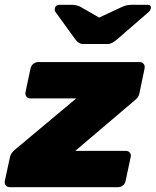

<svg xmlns="http://www.w3.org/2000/svg" viewBox="-40 -778 648 798"><path d="M1 0Q-10 0 -16 -7.5Q-22 -15 -20 -26L1 -123Q3 -134 8.5 -141.5Q14 -149 21 -155L277 -369H86Q75 -369 69.5 -377Q64 -385 66 -395L87 -494Q89 -505 98.5 -512.5Q108 -520 118 -520H541Q551 -520 557 -512.5Q563 -505 561 -494L539 -388Q536 -373 520 -361L273 -151H483Q494 -151 500 -143Q506 -135 503 -125L482 -26Q480 -15 471 -7.5Q462 0 451 0ZM306 -595Q296 -595 289 -599Q282 -603 274 -613L190 -729Q186 -734 188 -742Q189 -750 194 -754Q199 -758 206 -758H257Q266 -758 274.5 -756.5Q283 -755 292 -751L372 -705L471 -751Q481 -755 489.5 -756.5Q498 -758 508 -758H574Q589 -758 587 -743Q585 -735 579 -729L445 -613Q433 -603 424.5 -599Q416 -595 406 -595Z"/></svg>

Font: Rubik ExtraBold
Style: Italic
Weight: 800
Italic angle: -12°
Designer: Hubert and Fischer
Foundry: Hubert and Fischer
Version: Version 2.300;gftools[0.9.30]